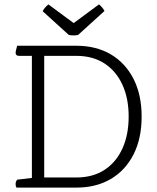

<svg xmlns="http://www.w3.org/2000/svg" viewBox="-20 -853 714 873"><path d="M181 -46H327Q402 -46 455 -80.5Q508 -115 536.5 -177.5Q565 -240 565 -323Q565 -406 536.5 -468Q508 -530 455 -564.5Q402 -599 327 -599H181ZM327 0H55Q51 -6 51 -16Q51 -27 58 -36L125 -44V-599H67Q51 -599 51 -613Q51 -620 56 -637L58 -645H327Q417 -645 483.5 -606Q550 -567 587 -494.5Q624 -422 624 -323Q624 -223 587 -150.5Q550 -78 483.5 -39Q417 0 327 0ZM455 -803 335 -694Q331 -693 325 -692.5Q319 -692 314 -692Q309 -692 303 -692.5Q297 -693 293 -694L174 -802Q181 -817 200 -833L315 -748L430 -833Q448 -818 455 -803Z"/></svg>

Font: Scope One
Style: Regular
Weight: 400
Designer: Dalton Maag Ltd
Foundry: Dalton Maag Ltd
Version: Version 1.001; ttfautohint (v1.4.1) -l 11 -r 50 -G 50 -x 14 